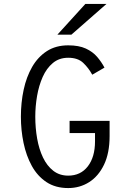

<svg xmlns="http://www.w3.org/2000/svg" viewBox="-20 -942 656 974"><path d="M326 12Q261.5 12 215.8 -18.2Q170 -48.5 141.5 -100.2Q113 -152 99.5 -216.8Q86 -281.5 86 -350Q86 -421.5 100 -486.8Q114 -552 143.2 -602.8Q172.5 -653.5 218 -682.8Q263.5 -712 326 -712Q380 -712 415.2 -695.8Q450.5 -679.5 472.8 -653.5Q495 -627.5 510 -599L448 -563Q429.5 -597 402.2 -623Q375 -649 326 -649Q280 -649 248 -622.2Q216 -595.5 196.5 -551.5Q177 -507.5 168 -454.8Q159 -402 159 -350Q159 -292.5 168.5 -238.8Q178 -185 198.2 -142.8Q218.5 -100.5 250.2 -75.8Q282 -51 326 -51Q389 -51 425.5 -98.2Q462 -145.5 462 -225V-267H333V-329H536V-252Q536 -166 508 -107.2Q480 -48.5 432.5 -18.2Q385 12 326 12ZM271 -766 413 -922H520L342 -766Z"/></svg>

Font: Overpass Mono Light Light
Style: Regular
Weight: 300
Monospace: yes
Version: Version 4.000